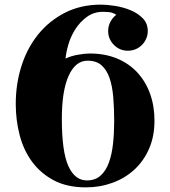

<svg xmlns="http://www.w3.org/2000/svg" viewBox="-20 -739 733 829"><path d="M447 -605Q447 -626 456.5 -644.5Q466 -663 482 -675Q476 -680 463.5 -684Q451 -688 425 -688Q385 -688 355 -666Q325 -644 305 -612.5Q285 -581 275 -546Q265 -511 263 -486Q285 -497 315.5 -502.5Q346 -508 368 -508Q433 -508 485 -486.5Q537 -465 573 -426Q609 -387 628 -334Q647 -281 647 -218Q647 -150 623.5 -96.5Q600 -43 559.5 -6Q519 31 465 50.5Q411 70 351 70Q270 70 213 40Q156 10 119 -40Q82 -90 65 -155Q48 -220 48 -290Q48 -376 72.5 -453.5Q97 -531 144.5 -590Q192 -649 260.5 -684Q329 -719 416 -719Q442 -719 477 -713.5Q512 -708 543.5 -695Q575 -682 596.5 -660Q618 -638 618 -605Q618 -587 611 -571.5Q604 -556 592.5 -544.5Q581 -533 565.5 -526.5Q550 -520 532 -520Q497 -520 472 -545Q447 -570 447 -605ZM247 -226Q247 -85 275 -22.5Q303 40 355 40Q391 40 414 19.5Q437 -1 450 -36.5Q463 -72 468 -118.5Q473 -165 473 -216Q473 -272 469 -319.5Q465 -367 453 -402Q441 -437 418.5 -457Q396 -477 358 -477Q306 -477 276.5 -412Q247 -347 247 -226Z"/></svg>

Font: Cafe24 ClassicType
Style: Regular
Weight: 400
Designer: Cafe24 thkim, hmlim, mnelim & 4IR
Foundry: Cafe24
Version: Version 1.000